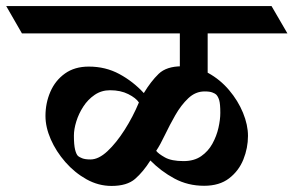

<svg xmlns="http://www.w3.org/2000/svg" viewBox="-74 -677 963 630"><path d="M217.3 -458.5Q272.5 -458.5 317.6 -434.1Q362.8 -409.7 397.9 -371.6Q420.9 -409.7 446.5 -434.6Q472.2 -459.5 522.9 -459.5Q569.3 -459.5 608.9 -437.7Q648.4 -416 677.7 -381.3Q707 -346.7 723.4 -306.9Q739.7 -267.1 739.7 -231Q739.7 -191.4 724.6 -153.8Q709.5 -116.2 677.7 -91.8Q646 -67.4 595.7 -67.4Q542.5 -67.4 498.5 -91.1Q454.6 -114.7 419.4 -150.4Q396 -113.3 369.4 -90.1Q342.8 -66.9 292 -66.9Q249 -66.9 210 -88.6Q170.9 -110.4 140.4 -145.3Q109.9 -180.2 92.5 -220Q75.2 -259.8 75.2 -296.4Q75.2 -338.9 91.3 -376Q107.4 -413.1 139.2 -435.8Q170.9 -458.5 217.3 -458.5ZM381.8 -340.8Q372.1 -355.5 346.9 -368.2Q321.8 -380.9 287.1 -380.9Q258.8 -380.9 236.6 -365.7Q214.4 -350.6 199.2 -327.1Q184.1 -303.7 176.3 -278.3Q168.5 -252.9 168.5 -231.9Q168.5 -201.7 172.4 -186Q176.3 -170.4 182.1 -165Q186 -161.6 195.6 -157.7Q205.1 -153.8 223.1 -153.8Q249.5 -153.8 278.6 -180.9Q307.6 -208 335 -251Q362.3 -293.9 381.8 -340.8ZM635.3 -366.7Q631.8 -370.1 623 -373.5Q614.3 -377 597.2 -377Q567.4 -377 543.7 -354.5Q520 -332 501.2 -299.1Q482.4 -266.1 467 -233.9Q451.7 -201.7 438.5 -182.1Q445.8 -172.4 467.3 -160.4Q488.8 -148.4 528.3 -148.4Q563 -148.4 586.2 -164.6Q609.4 -180.7 623 -205.6Q636.7 -230.5 642.8 -257.6Q648.9 -284.7 648.9 -306.6Q648.9 -335.9 645.3 -348.1Q641.6 -360.4 635.3 -366.7ZM393.1 -657.2 444.8 -567.4H-2L-53.7 -657.2ZM816.9 -657.2 869.1 -567.4H362.3L309.6 -657.2ZM516.1 -402.3V-623H607.4V-402.3Z"/></svg>

Font: Annapurna SIL
Style: Bold
Weight: 700
Designer: Peter Martin, Annie Olsen
Foundry: SIL International
Version: Version 2.000